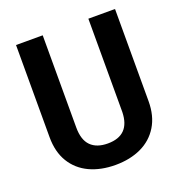

<svg xmlns="http://www.w3.org/2000/svg" viewBox="-135 -867 939 994"><g transform="rotate(-20 334.0 -370.0)"><path d="M460 -750H606.9V-242.2Q606.9 -161.6 572.3 -104.7Q537.6 -47.9 476.1 -19Q414.6 9.8 334.5 9.8Q253.9 9.8 192.1 -19Q130.4 -47.9 95.9 -104.5Q61.5 -161.1 61.5 -242.2V-750H208.5V-242.2Q208.5 -173.8 241 -141.1Q273.4 -108.4 334.5 -108.4Q457 -108.4 460 -235.8Z"/></g></svg>

Font: Mardoto
Style: Bold
Weight: 700
Designer: Christian Robertson, Vahan Hovhannisyan
Foundry: Google
Version: Version 1.000